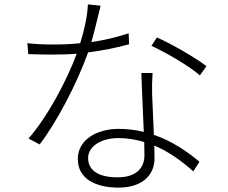

<svg xmlns="http://www.w3.org/2000/svg" viewBox="-20 -813 1040 876"><path d="M892 -469 922 -511C877 -546 769 -610 696 -642L671 -604C735 -574 841 -514 892 -469ZM638 -165 639 -105C639 -52 608 -4 516 -4C424 -4 382 -39 382 -92C382 -144 439 -183 521 -183C562 -183 601 -176 638 -165ZM676 -480H625C627 -403 633 -298 636 -211C600 -220 562 -225 521 -225C424 -225 335 -177 335 -88C335 5 419 43 521 43C633 43 685 -18 685 -90L684 -149C755 -119 815 -73 862 -31L890 -75C838 -119 768 -168 682 -198L674 -384C673 -416 674 -439 676 -480ZM439 -787 381 -793C379 -738 363 -670 346 -616C302 -611 261 -610 222 -610C175 -610 139 -612 105 -616L109 -566C143 -565 186 -564 221 -564C257 -564 294 -565 330 -568C285 -445 195 -277 110 -181L161 -154C241 -259 331 -432 382 -574C447 -582 511 -595 569 -611L567 -661C509 -642 452 -629 397 -621C414 -680 429 -748 439 -787Z"/></svg>

Font: Noto Sans SC Light
Style: Regular
Weight: 300
Designer: Ryoko NISHIZUKA 西塚涼子 (kana, bopomofo & ideographs); Paul D. Hunt (Latin, Greek & Cyrillic); Sandoll Communications 산돌커뮤니
Foundry: Adobe
Version: Version 2.004;hotconv 1.0.118;makeotfexe 2.5.65603